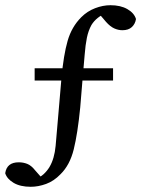

<svg xmlns="http://www.w3.org/2000/svg" viewBox="-39 -625 542 737"><path d="M94 -316V-363H395V-316ZM278 -322 269 -213Q259 -112 244 -51.5Q229 9 193 44Q168 70 138 81Q108 92 79 92Q39 92 13.5 77Q-12 62 -19 40Q-13 -2 33 -2Q50 -2 65.5 4Q81 10 96 29L126 63L93 64Q115 56 128.5 43.5Q142 31 151 16Q170 -16 174.5 -65Q179 -114 186 -198L197 -326Q205 -414 220.5 -468Q236 -522 273 -559Q296 -582 326 -593.5Q356 -605 385 -605Q424 -605 450 -590Q476 -575 483 -552Q480 -533 467 -521Q454 -509 431 -509Q415 -509 399.5 -516Q384 -523 368 -541L339 -575L371 -576Q331 -560 312 -529Q300 -507 294.5 -480Q289 -453 286 -415Q283 -377 278 -322Z"/></svg>

Font: Lisu Bosa
Style: Regular
Weight: 400
Designer: David Morse, Annie Olsen, Victor Gaultney, Frank Grießhammer (Latin)
Foundry: SIL International
Version: Version 2.000